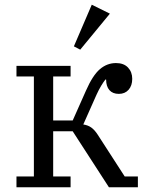

<svg xmlns="http://www.w3.org/2000/svg" viewBox="-20 -796 621 816"><path d="M50 -46H124V-471H50V-516H280V-471H206V-284H289L345 -410Q374 -476 404.5 -502Q435 -528 473 -528Q506 -528 524 -509Q542 -490 542 -461Q542 -432 526.5 -414.5Q511 -397 485 -397Q459 -397 445 -413Q431 -429 431 -458H428Q420 -448 410 -431.5Q400 -415 390 -393L334 -267Q354 -264 368 -254Q382 -244 395 -224L510 -46H566V0H443L289 -238H206V-46H280V0H50ZM294 -599 370 -776 447 -738 321 -585Z"/></svg>

Font: IBM Plex Serif
Style: Regular
Weight: 400
Designer: Mike Abbink, Paul van der Laan, Pieter van Rosmalen
Foundry: Bold Monday
Version: Version 2.6